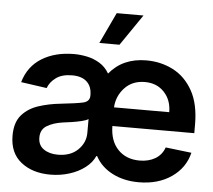

<svg xmlns="http://www.w3.org/2000/svg" viewBox="-54 -816 985 886"><g transform="rotate(5 439.0 -373.5)"><path d="M210 11.2Q127.4 11.2 74.5 -30.8Q21.5 -72.8 21.5 -153.3Q21.5 -214.8 51.3 -248.8Q81.1 -282.7 128.7 -298.1Q176.3 -313.5 228.5 -318.8Q301.3 -326.7 332.3 -333.5Q363.3 -340.3 363.3 -368.2V-370.6Q363.3 -410.2 339.8 -432.1Q316.4 -454.1 271.5 -454.1Q224.6 -454.1 196.8 -433.6Q168.9 -413.1 159.2 -385.3L39.6 -402.3Q61 -476.6 122.8 -514.6Q184.6 -552.7 272.5 -552.7Q300.8 -552.7 331.8 -546.4Q362.8 -540 390.4 -523.4Q418 -506.8 435.5 -476.6Q498 -552.7 607.4 -552.7Q674.3 -552.7 731 -523.7Q787.6 -494.6 821.8 -433.6Q856 -372.6 856 -277.3V-237.3H476.6Q477.5 -167.5 515.4 -128.4Q553.2 -89.4 615.2 -89.4Q656.7 -89.4 687.3 -107.2Q717.8 -125 730.5 -160.2L850.6 -146Q833.5 -75.2 771.5 -32.2Q709.5 10.7 619.6 10.7Q550.8 10.7 497.8 -16.6Q444.8 -43.9 418.5 -92.8H415Q401.4 -62 370.8 -38.6Q340.3 -15.1 298.6 -2Q256.8 11.2 210 11.2ZM608.9 -452.6Q550.8 -452.6 515.1 -414.3Q479.5 -376 476.6 -323.7H732.4Q732.4 -379.9 698.2 -416.3Q664.1 -452.6 608.9 -452.6ZM237.3 -83.5Q295.9 -83.5 330.1 -116.9Q364.3 -150.4 364.3 -195.8V-259.8Q356 -253.4 334 -248Q312 -242.7 287.6 -239Q263.2 -235.4 246.1 -233.4Q203.1 -227.1 174.3 -209.7Q145.5 -192.4 145.5 -155.3Q145.5 -119.6 171.4 -101.6Q197.3 -83.5 237.3 -83.5ZM383.3 -613.8 451.2 -757.8H575.2L476.6 -613.8Z"/></g></svg>

Font: Inter Tight SemiBold
Style: Regular
Weight: 600
Designer: Rasmus Andersson
Foundry: rsms
Version: Version 3.004; ttfautohint (v1.8.4.7-5d5b)